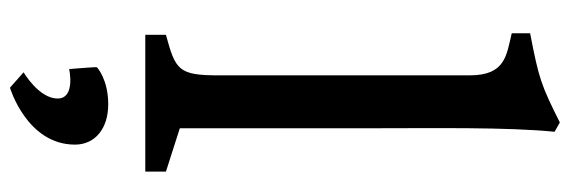

<svg xmlns="http://www.w3.org/2000/svg" viewBox="-386 -456 1105 372"><g transform="rotate(90 166.0 -270.5)"><path d="M47.9 0H313V-40L229 -66.9V-439.5C229 -559.1 226.6 -701.7 235.8 -793L217.8 -803.2C145.5 -767.1 133.8 -762.7 44.9 -745.6V-710C87.4 -699.7 126.5 -698.2 126.5 -628.4V-142.6C126.5 -64 116.2 -58.6 47.9 -40ZM182.6 71.8C134.8 71.8 111.8 92.8 110.8 93.8C109.9 94.7 114.3 147.5 114.3 147.5C114.3 147.5 171.4 134.8 171.4 169.9C171.4 206.1 120.6 235.8 120.6 235.8L150.4 262.2C150.4 262.2 260.7 229.5 260.7 136.2C260.7 97.7 230 71.8 182.6 71.8Z"/></g></svg>

Font: Donegal One
Style: Regular
Weight: 400
Designer: Gary Lonergan
Foundry: Sorkin Type Co.
Version: Version 1.004